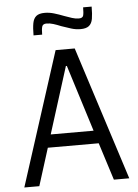

<svg xmlns="http://www.w3.org/2000/svg" viewBox="-60 -940 709 985"><g transform="rotate(-5 295.0 -447.0)"><path d="M24.8 0 246.1 -688H344.5L565.3 0H486L424.8 -192.7H162.7L102 0ZM183.4 -259.3H404.1L296.5 -602.2H291.5ZM139.9 -773.2Q139.9 -811.4 144.4 -835.7Q148.9 -859.9 163.3 -871.7Q177.7 -883.4 206.7 -883.4Q230.7 -883.4 255.1 -876.1Q279.4 -868.9 305.6 -858.6Q326 -851.3 344.1 -845.3Q362.3 -839.4 379.1 -839.4Q398.5 -839.4 402.2 -852.2Q405.8 -864.9 405.8 -894.4H449.7Q449.7 -855.7 445.5 -831.6Q441.2 -807.6 426.8 -795.9Q412.4 -784.2 383.5 -784.2Q358.5 -784.2 335.1 -791.6Q311.7 -799.1 286 -807.9Q264.8 -816.7 246.6 -822.4Q228.3 -828.1 211.6 -828.1Q192.7 -828.1 188.5 -814.9Q184.3 -801.6 184.3 -773.2Z"/></g></svg>

Font: Saira Thin SemiCondensed
Style: Regular
Weight: 100
Width: 4
Version: Version 1.101